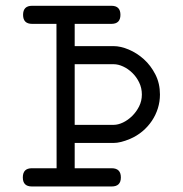

<svg xmlns="http://www.w3.org/2000/svg" viewBox="-20 -638 642 674"><path d="M178.2 -554.2H92.8Q61 -554.2 61 -585.9Q61 -617.7 92.8 -617.7H371.1Q402.8 -617.7 402.8 -585.9Q402.8 -554.2 371.1 -554.2H242.2V-476.1H378.9Q403.3 -476.1 431.9 -464.1Q460.4 -452.1 484.9 -430.2Q509.3 -408.2 525.4 -376.7Q541.5 -345.2 541.5 -306.2Q541.5 -281.2 534.2 -257.8Q526.9 -234.4 513.2 -213.9Q499.5 -193.4 480 -177Q460.4 -160.6 436.5 -150.4Q402.8 -136.2 378.9 -136.2H242.2V-47.4H372.1Q404.3 -47.4 404.3 -15.1Q404.3 16.6 372.1 16.6H91.8Q60.1 16.6 60.1 -15.1Q60.1 -47.4 91.8 -47.4H178.7ZM242.2 -199.7H378.9Q394.5 -199.7 411.9 -208Q429.2 -216.3 443.8 -230.7Q458.5 -245.1 468.3 -264.4Q478 -283.7 478 -306.2Q478 -329.1 468.5 -348.6Q459 -368.2 444.3 -382.3Q429.7 -396.5 412.4 -404.5Q395 -412.6 378.9 -412.6H242.2Z"/></svg>

Font: Erica Type
Style: Regular
Weight: 400
Designer: Peter Wiegel
Foundry: Peter Wiegel
Version: Version 1.000 2010 initial release